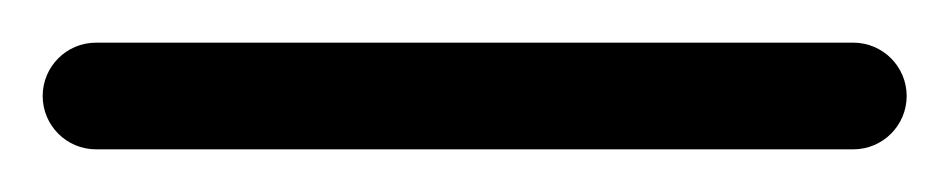

<svg xmlns="http://www.w3.org/2000/svg" viewBox="-45 -45 445 90"><path d="M0 25C0 25 0 25 0 25C118.3 25 236.7 25 355 25C368.8 25 380 13.8 380 0C380 -13.8 368.8 -25 355 -25C355 -25 355 -25 355 -25C236.7 -25 118.3 -25 0 -25C-13.8 -25 -25 -13.8 -25 0C-25 13.8 -13.8 25 0 25Z"/></svg>

Font: FRB American Cursive Guidelines Semibold
Style: Italic
Weight: 600
Italic angle: -25°
Version: Version 2.0;Modular Font Editor K font №1